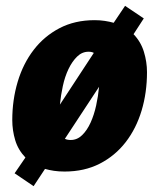

<svg xmlns="http://www.w3.org/2000/svg" viewBox="-20 -574 545 657"><path d="M304 -505Q322 -505 338.5 -502.5Q355 -500 369 -496L408 -554L472 -511L437 -457Q462 -431 472.5 -396.5Q483 -362 483 -327Q483 -257 464.5 -195.5Q446 -134 410 -87.5Q374 -41 321.5 -14Q269 13 201 13Q181 13 164.5 10.5Q148 8 134 4L95 63L30 19L67 -35Q42 -61 32 -94.5Q22 -128 22 -163Q22 -232 40.5 -294Q59 -356 95 -403Q131 -450 183.5 -477.5Q236 -505 304 -505ZM283 -397Q261 -397 244 -380.5Q227 -364 214.5 -338Q202 -312 195 -279.5Q188 -247 185 -216L301 -393Q294 -397 283 -397ZM222 -95Q244 -95 261 -111.5Q278 -128 290 -154.5Q302 -181 309 -213Q316 -245 319 -277L202 -99Q210 -95 222 -95Z"/></svg>

Font: Amaranth
Style: Bold Italic
Weight: 700
Italic angle: -12°
Designer: Gesine Todt
Foundry: Gesine Todt
Version: Version 1.001